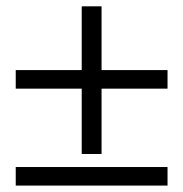

<svg xmlns="http://www.w3.org/2000/svg" viewBox="-20 -578 571 598"><path d="M234.5 -98.4H296.3V-558.3H234.5V-98.4ZM501.8 -301.9V-359.7H29V-301.9H501.8ZM501.8 0V-57.8H29V0H501.8Z"/></svg>

Font: Source Serif Variable
Style: Regular
Weight: 389
Designer: Frank Grießhammer
Foundry: Adobe Systems Incorporated
Version: Version 3.001;hotconv 1.0.111;makeotfexe 2.5.65597